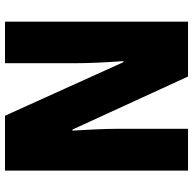

<svg xmlns="http://www.w3.org/2000/svg" viewBox="-22 -732 754 749"><g transform="rotate(90 354.5 -357.0)"><path d="M645 0V-714H482V-436C482 -391 485 -327 489 -263H485L278 -714H64V0H226V-281C226 -325 223 -393 218 -462H222L431 0Z"/></g></svg>

Font: Noto Sans Thai Looped Condensed Black
Style: Regular
Weight: 900
Width: 3
Designer: Sasikarn Vongin, Ben Mitchell
Foundry: The Fontpad Ltd
Version: Version 1.001